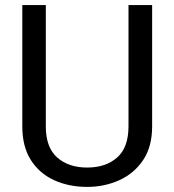

<svg xmlns="http://www.w3.org/2000/svg" viewBox="-20 -731 688 761"><path d="M489.3 -710.9H583V-230Q583 -149.9 547.4 -96.7Q511.7 -43.5 452.9 -16.8Q394 9.8 325.2 9.8Q252.9 9.8 194.6 -16.8Q136.2 -43.5 102.3 -96.7Q68.4 -149.9 68.4 -230V-710.9H161.6V-230Q161.6 -146.5 206.8 -106.7Q252 -66.9 325.2 -66.9Q399.4 -66.9 444.3 -106.7Q489.3 -146.5 489.3 -230Z"/></svg>

Font: Vazirmatn RD
Style: Regular
Weight: 400
Designer: Saber Rastikerdar
Foundry: Saber Rastikerdar
Version: Version 32.102